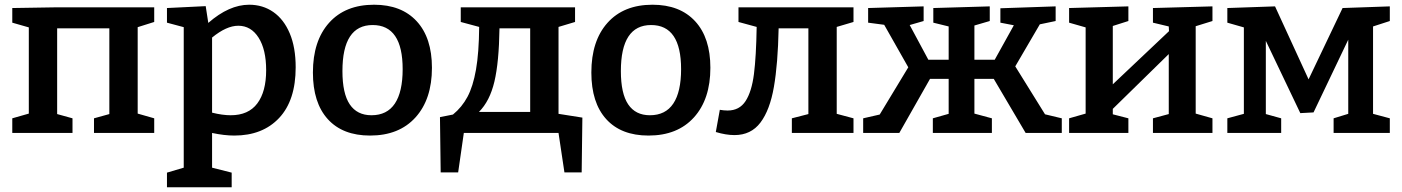

<svg xmlns="http://www.w3.org/2000/svg" viewBox="-20 -563 5936 813"><path d="M633 -532V-470L563 -448V-82L633 -62V0H378V-62L443 -80V-443H222V-80L287 -62V0H32V-62L102 -82V-447L32 -467V-529L219 -532Z M1232 -278Q1232 -138 1162 -63.5Q1092 11 972 11Q930 11 878 0V147L961 168V230H687V168L758 147V-448L687 -467V-529L851 -537L862 -466Q950 -543 1035 -543Q1093 -543 1137.5 -512Q1182 -481 1207 -421.5Q1232 -362 1232 -278ZM1107 -266Q1107 -353 1075 -403.5Q1043 -454 989 -454Q939 -454 878 -404V-86Q922 -75 957 -75Q1032 -75 1069.5 -125Q1107 -175 1107 -266Z M1809 -276Q1809 -143 1739.5 -66Q1670 11 1547 11Q1431 11 1368 -58.5Q1305 -128 1305 -256Q1305 -390 1373.5 -466.5Q1442 -543 1564 -543Q1680 -543 1744.5 -473Q1809 -403 1809 -276ZM1430 -262Q1430 -167 1461 -121Q1492 -75 1553 -75Q1619 -75 1652 -124.5Q1685 -174 1685 -270Q1685 -457 1558 -457Q1430 -457 1430 -262Z M2345 -81 2446 -65 2443 167H2370L2345 0H1944L1920 167H1846L1843 -67L1898 -78Q1936 -109 1959.5 -153Q1983 -197 1995.5 -268Q2008 -339 2009 -449L1931 -470V-532H2415V-470L2345 -449ZM2225 -89V-443H2095Q2093 -300 2073.5 -217.5Q2054 -135 2008 -89Z M2988 -276Q2988 -143 2918.5 -66Q2849 11 2726 11Q2610 11 2547 -58.5Q2484 -128 2484 -256Q2484 -390 2552.5 -466.5Q2621 -543 2743 -543Q2859 -543 2923.5 -473Q2988 -403 2988 -276ZM2609 -262Q2609 -167 2640 -121Q2671 -75 2732 -75Q2798 -75 2831 -124.5Q2864 -174 2864 -270Q2864 -457 2737 -457Q2609 -457 2609 -262Z M3594 -470 3523 -449V-81L3594 -62V0H3333V-62L3403 -80V-443H3277Q3274 -293 3257 -195Q3240 -97 3200 -44Q3160 9 3090 9Q3054 9 3011 -4L3028 -98Q3046 -95 3061 -95Q3111 -95 3137 -135Q3163 -175 3172.5 -249.5Q3182 -324 3184 -449L3107 -470V-532H3594Z M4279 -282 4405 -79 4476 -62V0H4323L4188 -229H4106V-82L4180 -62V0H3930V-62L3997 -81V-229H3918L3788 0H3635V-62L3705 -78L3826 -278L3724 -458L3656 -467V-529L3891 -536V-474L3832 -457L3911 -310H3997V-451L3932 -467V-529L4171 -536V-474L4106 -455V-310H4192L4273 -456L4216 -467V-528L4450 -536V-474L4383 -460Z M5114 -536V-474L5043 -452V-82L5114 -62V0H4862V-62L4929 -80V-334L4692 -102V-79L4758 -62V0H4507V-62L4577 -82V-447L4507 -467V-529L4758 -536V-474L4692 -453V-206L4930 -431L4929 -451L4862 -467V-529Z M5865 -536V-474L5794 -451V-81L5865 -62V0H5627V-62L5689 -81V-395L5542 -87L5486 -84L5340 -390V-80L5405 -62V0H5177V-62L5247 -81V-447L5177 -467V-529L5379 -536L5521 -227L5665 -529Z"/></svg>

Font: Bitter Pro SemiBold
Style: Regular
Weight: 600
Designer: Sol Matas, and Bitter project Authors
Foundry: Sol Matas
Version: Version 1.010